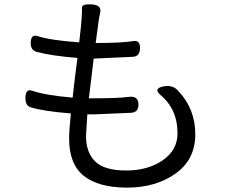

<svg xmlns="http://www.w3.org/2000/svg" viewBox="-20 -809 1040 875"><path d="M341 -616Q357 -753 353 -773Q353 -792 398 -789Q443 -786 437 -754L431 -724L416 -613Q535 -613 590 -622Q619 -626 618 -588.5Q617 -551 584 -550L407 -542L385 -361H404Q521 -361 566.5 -367.5Q612 -374 611 -330Q610 -298 579 -295L414 -288H378L372 -189Q372 -114 414 -73Q456 -32 555 -32Q654 -32 721.5 -78.5Q789 -125 789 -202Q789 -313 708 -379Q680 -406 724 -415Q768 -424 793 -394Q870 -312 870 -197Q870 -82 780 -18Q690 46 559.5 46Q429 46 362 -7.5Q295 -61 295 -177Q295 -217 303 -292Q177 -302 120 -320Q94 -328 96 -366.5Q98 -405 125 -396Q185 -375 311 -364Q319 -439 333 -545Q219 -554 149 -572Q118 -580 120 -616.5Q122 -653 149 -645Q211 -625 341 -616Z"/></svg>

Font: Raw Maruko Gothic CJK TC
Style: Regular
Weight: 400
Version: Version 1.001